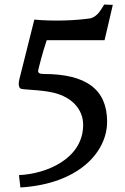

<svg xmlns="http://www.w3.org/2000/svg" viewBox="-20 -767 549 841"><path d="M63 0 69.3 54.2C325.7 38.6 449.2 -101.6 449.2 -233.9C449.2 -376.5 356 -442.9 171.9 -442.9C151.9 -442.9 145 -448.2 147.5 -459.5C151.4 -477.1 166 -535.6 184.6 -590.8H438L474.1 -745.6L436.5 -747.1C419.4 -720.7 409.2 -697.8 377.9 -687C313 -676.8 211.4 -673.3 130.4 -681.2L64.5 -418.5C59.6 -398.4 62.5 -385.7 67.9 -380.4C76.7 -372.1 151.4 -376 214.8 -360.8C294.9 -341.8 344.2 -288.1 344.2 -220.2C344.2 -70.8 181.6 -4.9 63 0Z"/></svg>

Font: Donegal One
Style: Regular
Weight: 400
Designer: Gary Lonergan
Foundry: Sorkin Type Co.
Version: Version 1.004